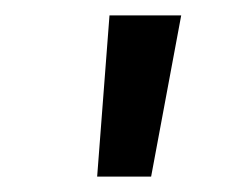

<svg xmlns="http://www.w3.org/2000/svg" viewBox="-20 -706 301 249"><path d="M122 -686H215L176 -477H106Z"/></svg>

Font: Bellota
Style: Bold Italic
Weight: 700
Italic angle: -7.5°
Designer: Kemie Guaida
Foundry: Kemie Guaida
Version: Version 4.001